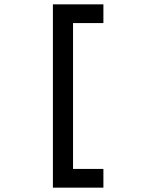

<svg xmlns="http://www.w3.org/2000/svg" viewBox="-20 -732 656 882"><path d="M223 130V-712H455V-626H315.5V44H455V130Z"/></svg>

Font: Overpass Mono Medium
Style: Regular
Weight: 500
Monospace: yes
Designer: Delve Withrington, Dave Bailey
Foundry: Delve Fonts LLC
Version: Version 4.000